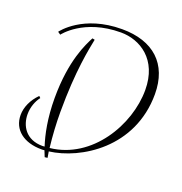

<svg xmlns="http://www.w3.org/2000/svg" viewBox="-140 -836 987 1041"><g transform="rotate(20 353.0 -316.0)"><path d="M199 48C205 48 211 48 217 47C222 60 227 72 231 82L247 80C245 68 243 57 241 45C417 23 676 -134 676 -443C676 -618 569 -714 389 -714C164 -714 70 -586 67 -582L83 -571C83 -571 174 -695 389 -695C499 -695 619 -623 619 -446C619 -245 475 1 239 26C231 -43 227 -112 227 -178C227 -417 257 -553 268 -609L254 -612C232 -569 172 -457 172 -239C172 -122 191 -33 211 28C207 28 203 29 199 29C102 29 64 -40 64 -106C64 -147 79 -185 99 -211L90 -220C51 -181 30 -133 30 -89C30 -3 99 48 199 48Z"/></g></svg>

Font: Clicker Script
Style: Regular
Weight: 400
Designer: Astigmatic (AOETI)
Foundry: Astigmatic (AOETI)
Version: Version 1.000